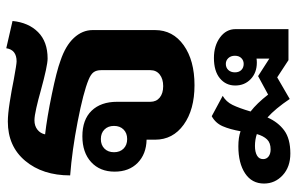

<svg xmlns="http://www.w3.org/2000/svg" viewBox="-187 -444 947 613"><g transform="rotate(-90 286.5 -137.5)"><path d="M339 -328Q298 -345 205 -363Q112 -381 33 -387Q33 -475 79.5 -530.5Q126 -586 205 -586Q228 -586 266.5 -580Q305 -574 339 -567Q388 -558 397 -558Q434 -558 439 -591L526 -571Q521 -520 490.5 -489.5Q460 -459 406 -459Q383 -459 303 -481Q275 -489 248.5 -495Q222 -501 209 -501Q191 -501 179 -491.5Q167 -482 164 -467Q217 -461 292 -445.5Q367 -430 399 -418Q447 -402 472 -375Q497 -348 497 -315V-116Q497 -59 448.5 -24.5Q400 10 321 10Q243 10 195 -24.5Q147 -59 147 -116V-143Q101 -144 73 -171.5Q45 -199 45 -245Q45 -292 75.5 -320Q106 -348 158 -348Q211 -348 239.5 -318.5Q268 -289 268 -237V-131Q268 -112 281.5 -101Q295 -90 318 -90Q341 -90 355 -101Q369 -112 369 -131V-288Q369 -303 362.5 -312Q356 -321 339 -328ZM149 -205Q168 -205 179.5 -216.5Q191 -228 191 -247Q191 -266 179.5 -277.5Q168 -289 149 -289Q130 -289 118.5 -277.5Q107 -266 107 -247Q107 -228 118.5 -216.5Q130 -205 149 -205ZM500 141V310H401L346 274L277 314Q246 268 218 243Q203 277 176.5 296.5Q150 316 103 316Q60 316 33.5 291.5Q7 267 7 232Q7 193 39.5 171.5Q72 150 126 150Q154 150 174 157Q180 123 190 100Q200 77 222 65L287 100Q268 111 258 131.5Q248 152 237 189Q263 209 291 245L350 213L406 249V208Q401 209 393 209Q361 209 340.5 189.5Q320 170 320 140Q320 110 343 91Q366 72 408 72Q447 72 473.5 91.5Q500 111 500 141ZM415 139Q415 126 407.5 118Q400 110 389 110Q377 110 369.5 118Q362 126 362 139Q362 152 369.5 159.5Q377 167 389 167Q400 167 407.5 159.5Q415 152 415 139ZM165 209Q147 203 127 203Q108 203 96.5 209.5Q85 216 85 229Q85 240 93.5 246.5Q102 253 116 253Q137 253 148 241.5Q159 230 165 209Z"/></g></svg>

Font: Sarabun
Style: Bold
Weight: 700
Designer: Suppakit Chalermlarp | Katatrad Co.,Ltd.
Foundry: Cadson Demak Co.,Ltd.
Version: Version 1.000; ttfautohint (v1.6)